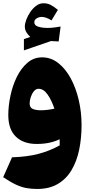

<svg xmlns="http://www.w3.org/2000/svg" viewBox="-20 -894 556 1208"><path d="M213.9 294.9Q177.2 294.9 145.5 289.1Q113.8 283.2 79.3 267.1Q44.9 251 0 220.7L55.7 95.7Q150.9 92.8 221.7 74.2Q292.5 55.7 355.5 20.5Q355.5 11.2 355.5 1.7Q355.5 -7.8 355 -18.1Q328.1 -4.4 292 3.7Q255.9 11.7 210.9 11.7Q127 11.7 79.6 -34.4Q32.2 -80.6 32.2 -169.4Q32.2 -228 45.7 -291.7Q59.1 -355.5 85.9 -410.2Q112.8 -464.8 152.6 -499Q192.4 -533.2 245.1 -533.2Q300.3 -533.2 345.9 -497.8Q391.6 -462.4 424.6 -401.9Q457.5 -341.3 475.3 -265.1Q493.2 -189 493.2 -106.9Q493.2 -25.4 478.3 47.4Q463.4 120.1 430.4 175.8Q397.5 231.4 344 263.2Q290.5 294.9 213.9 294.9ZM322.3 -210.4Q304.2 -264.2 279.1 -299.8Q253.9 -335.4 222.7 -335.4Q206.1 -335.4 193.4 -320.1Q180.7 -304.7 173.6 -283.2Q166.5 -261.7 166.5 -243.7Q166.5 -216.3 187 -208.3Q207.5 -200.2 235.8 -200.2Q257.8 -200.2 280.8 -203.1Q303.7 -206.1 322.3 -210.4ZM195.8 -753.9Q195.8 -733.9 220.7 -726.1Q245.6 -718.3 279.3 -718.3Q298.3 -718.3 320.8 -720.9Q343.3 -723.6 361.3 -727.1L349.1 -633.3L300.8 -635.7L130.4 -577.1V-647.9L170.4 -661.6Q155.3 -675.3 145.8 -691.4Q136.2 -707.5 136.2 -727.1Q136.2 -745.1 145.3 -769.8Q154.3 -794.4 170.4 -818.1Q186.5 -841.8 207.8 -857.7Q229 -873.5 253.4 -873.5Q277.8 -873.5 298.1 -863.5Q318.4 -853.5 344.2 -832L304.2 -765.6Q269.5 -787.6 241.7 -787.6Q226.6 -787.6 211.2 -778.8Q195.8 -770 195.8 -753.9Z"/></svg>

Font: Pinar Black
Style: Regular
Weight: 900
Designer: Amin Abedi
Version: Version 3.000